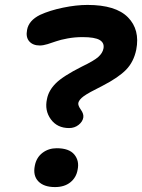

<svg xmlns="http://www.w3.org/2000/svg" viewBox="-20 -740 572 772"><path d="M257.8 -225.1Q210 -225.1 184.3 -260.5Q158.7 -295.9 168.9 -341.8Q175.3 -376 204.3 -405Q233.4 -434.1 309.1 -472.2Q358.9 -496.1 375.7 -511.5Q392.6 -526.9 396 -544.9Q400.4 -567.4 380.9 -579.1Q361.3 -590.8 312 -590.8Q280.3 -590.8 251.5 -585.4Q222.7 -580.1 205.8 -574Q189 -567.9 171.1 -562.5Q153.3 -557.1 140.1 -557.1Q112.3 -557.1 97.7 -573.7Q83 -590.3 88.9 -620.1Q95.7 -657.7 141.1 -680.2Q180.2 -698.2 233.4 -709.2Q286.6 -720.2 332 -720.2Q445.3 -720.2 494.4 -670.4Q543.5 -620.6 527.8 -540Q517.6 -491.2 487.1 -459.7Q456.5 -428.2 392.1 -395Q335 -366.7 316.4 -353Q297.9 -339.4 294.9 -326.2Q293 -315.9 305.2 -298.8Q317.4 -281.7 314.9 -267.1Q312 -250.5 295.9 -237.8Q279.8 -225.1 257.8 -225.1ZM201.2 12.2Q156.2 12.2 134 -11Q111.8 -34.2 120.1 -74.2Q126.5 -106.9 150.9 -125.5Q175.3 -144 208 -144Q257.8 -144 278.8 -118.7Q299.8 -93.3 292 -57.1Q286.6 -25.9 262.7 -6.8Q238.8 12.2 201.2 12.2Z"/></svg>

Font: Shantell Sans Irregular
Style: Italic
Weight: 600
Italic angle: -11.31°
Designer: Stephen Nixon, Anya Danilova, Shantell Martin
Foundry: Arrow Type
Version: Version 1.006;[9816181b4]